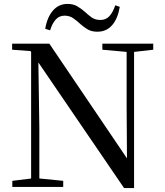

<svg xmlns="http://www.w3.org/2000/svg" viewBox="-20 -955 841 981"><path d="M211 -808Q221 -867 250.5 -901Q280 -935 325 -935Q354 -935 374.5 -923Q395 -911 412 -896Q429 -880 447.5 -866.5Q466 -853 493 -853Q521 -853 539 -872.5Q557 -892 569 -928L592 -920Q582 -860 553 -826.5Q524 -793 478 -793Q448 -793 428.5 -804.5Q409 -816 392 -831Q375 -847 355.5 -861Q336 -875 310 -875Q283 -875 265 -855.5Q247 -836 236 -800ZM43 0V-31L148 -44H172L303 -31V0ZM139 0V-707H175L181 -302V0ZM503 -701V-732H763V-701L658 -689H636ZM614 6 165 -652 163 -654 136 -694 42 -701V-732H232L647 -119L629 -113L627 -411V-732H665V6Z"/></svg>

Font: Noto Serif JP ExtraLight Medium
Style: Regular
Weight: 500
Version: Version 2.003-H1;hotconv 1.1.1;makeotfexe 2.6.0